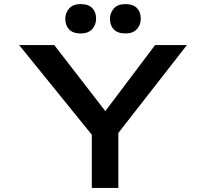

<svg xmlns="http://www.w3.org/2000/svg" viewBox="-20 -921 1010 941"><path d="M430 0V-313L450 -236L74 -700H246L519 -347H474L740 -700H896L555 -263L560 -321V0ZM595 -757Q557 -757 538 -776.5Q519 -796 519 -829Q519 -858 538 -879.5Q557 -901 595 -901Q632 -901 651 -881.5Q670 -862 670 -829Q670 -800 651 -778.5Q632 -757 595 -757ZM375 -757Q338 -757 319 -776.5Q300 -796 300 -829Q300 -858 319 -879.5Q338 -901 375 -901Q413 -901 432 -881.5Q451 -862 451 -829Q451 -800 432 -778.5Q413 -757 375 -757Z"/></svg>

Font: Lexend Zetta Medium
Style: Regular
Weight: 500
Designer: Bonnie Shaver-Troup, Thomas Jockin
Foundry: Lexend
Version: Version 1.007